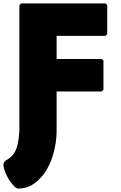

<svg xmlns="http://www.w3.org/2000/svg" viewBox="-55 -852 703 1119"><path d="M14 58C5 66 -3 73 -21 83C-21 83 -20 80 -22 84L-29 91C-50 112 -10 194 21 226L22 228H23L29 234V235C36 242 44 247 52 247C98 247 136 229 167 199L174 192C246 124 275 -2 275 -87V-319H538L548 -329V-498L538 -508H275V-643H560L570 -653V-822L560 -832H68L58 -822V-89C53 -25 47 22 14 58Z"/></svg>

Font: Hussar Woodtype
Style: Ultra
Weight: 900
Foundry: Cannot Into Space Fonts
Version: Version 1.07